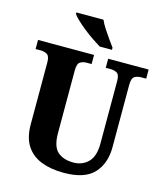

<svg xmlns="http://www.w3.org/2000/svg" viewBox="-134 -1031 979 1142"><g transform="rotate(15 355.5 -460.5)"><path d="M366 10Q287 10 228 -13Q169 -36 136 -86Q103 -136 103 -218V-599Q103 -638 86 -648Q69 -658 46 -658H15V-714H360V-658H330Q307 -658 290 -647.5Q273 -637 273 -595V-210Q273 -127 308.5 -95.5Q344 -64 406 -64Q461 -64 497 -100Q533 -136 533 -214V-599Q533 -638 517 -648Q501 -658 477 -658H447V-714H696V-658H665Q641 -658 624.5 -647.5Q608 -637 608 -595V-212Q608 -112 551.5 -51Q495 10 366 10ZM379 -771Q356 -785 327.5 -804.5Q299 -824 271.5 -846Q244 -868 223 -888Q202 -908 193 -921V-931H360Q369 -909 386.5 -882Q404 -855 422.5 -829Q441 -803 455 -784V-771Z"/></g></svg>

Font: Noto Serif Thai SemiCondensed ExtraBold
Style: Regular
Weight: 800
Width: 4
Designer: Monotype Design Team
Foundry: Monotype Imaging Inc.
Version: Version 2.002; ttfautohint (v1.8.4.7-5d5b)